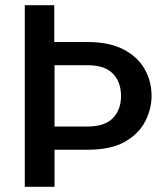

<svg xmlns="http://www.w3.org/2000/svg" viewBox="-20 -716 635 736"><path d="M561 -348Q561 -299 537 -251.5Q513 -204 459.5 -173Q406 -142 315 -142H189V0H75V-696H188V-555H315Q398 -555 452.5 -527Q507 -499 534 -452Q561 -405 561 -348ZM315 -231Q382 -231 413 -263.5Q444 -296 444 -348Q444 -401 413 -433.5Q382 -466 315 -466H189V-231Z"/></svg>

Font: Poppins Medium
Style: Regular
Weight: 500
Designer: Ninad Kale (Devanagari), Jonny Pinhorn (Latin)
Version: Version 5.002